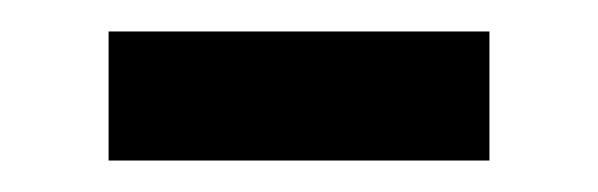

<svg xmlns="http://www.w3.org/2000/svg" viewBox="-20 -358 380 122"><path d="M49 -338H291V-256H49Z"/></svg>

Font: korean15
Style: Book
Weight: 400
Designer: Jelle Bosma - Monotype Design Team
Foundry: Monotype Imaging Inc.
Version: Version 2.003